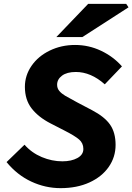

<svg xmlns="http://www.w3.org/2000/svg" viewBox="-20 -962 686 995"><path d="M14 -122 107 -212Q144 -170 196.5 -148Q249 -126 303 -126Q350 -126 381 -143Q412 -160 412 -190Q412 -220 390 -239Q368 -258 315 -285L241 -323Q179 -355 144 -400Q109 -445 109 -512Q109 -571 143.5 -621Q178 -671 238 -700Q298 -729 369 -729Q440 -729 503.5 -699Q567 -669 612 -618L523 -525Q451 -589 373 -589Q327 -589 301.5 -570Q276 -551 276 -523Q276 -504 287.5 -490.5Q299 -477 317.5 -466Q336 -455 379 -432L457 -391Q522 -357 550.5 -316Q579 -275 579 -211Q579 -148 543.5 -97Q508 -46 443.5 -16.5Q379 13 294 13Q215 13 142 -21Q69 -55 14 -122ZM437 -942H634L646 -924L407 -770H272Z"/></svg>

Font: Nebula Sans Bold
Style: Regular
Weight: 700
Italic angle: -9°
Designer: Paul D. Hunt for Adobe (as Source Sans)
Foundry: Nebula Entertainment & Broadcasting LLC
Version: Version 1.010